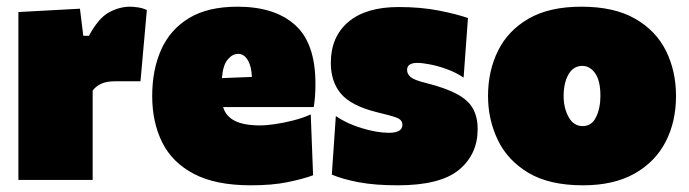

<svg xmlns="http://www.w3.org/2000/svg" viewBox="-20 -538 2059 574"><path d="M35 0V-502L219 -512L229 -431H246Q274 -483.5 305.5 -500.8Q337 -518 369 -518Q377.5 -518 392 -516Q406.5 -514 419 -508L400 -295H324Q297 -295 281.2 -287Q265.5 -279 257 -267V0Z M730 16Q625 16 560 -18Q495 -52 465 -112.2Q435 -172.5 435 -251Q435 -329.5 462 -389.8Q489 -450 545.2 -484Q601.5 -518 690 -518Q801 -518 862 -463.5Q923 -409 923 -288Q923 -266.5 921.8 -250.2Q920.5 -234 918 -218H647Q655 -190.5 682 -176.8Q709 -163 759 -163Q775 -163 801.2 -166.8Q827.5 -170.5 856.2 -177.8Q885 -185 909 -196L916 -14Q886 -3 840 6.5Q794 16 730 16ZM692 -377Q675 -377 660.8 -360.2Q646.5 -343.5 643.5 -304.5L733 -308Q732 -339.5 720.8 -358.2Q709.5 -377 692 -377Z M1169 16Q1101 16 1052.2 6.8Q1003.5 -2.5 972 -16L984 -191Q1016.5 -168.5 1061.8 -154.8Q1107 -141 1143 -141Q1183 -141 1183 -165Q1183 -179.5 1166.2 -186Q1149.5 -192.5 1105 -203Q1029.5 -222 999.2 -258Q969 -294 969 -350Q969 -428 1021.5 -472.5Q1074 -517 1172 -517Q1239 -517 1293 -506.2Q1347 -495.5 1379 -484L1366 -306Q1343 -321.5 1316 -331.2Q1289 -341 1265.2 -345.5Q1241.5 -350 1228 -350Q1197 -350 1197 -329Q1197 -316.5 1207.8 -307.5Q1218.5 -298.5 1253 -290Q1312.5 -275 1346.2 -256.8Q1380 -238.5 1394 -213.2Q1408 -188 1408 -152Q1408 -76.5 1352 -30.2Q1296 16 1169 16Z M1723 16Q1622 16 1559.5 -21.5Q1497 -59 1468 -120Q1439 -181 1439 -251Q1439 -326 1469 -386.5Q1499 -447 1560.8 -482.5Q1622.5 -518 1718 -518Q1816 -518 1878.5 -482.2Q1941 -446.5 1971 -386Q2001 -325.5 2001 -251Q2001 -174 1969.8 -113.8Q1938.5 -53.5 1876.5 -18.8Q1814.5 16 1723 16ZM1722 -161Q1749 -161 1762 -188Q1775 -215 1775 -251Q1775 -297 1759.2 -319Q1743.5 -341 1721 -341Q1694 -341 1679.5 -315.5Q1665 -290 1665 -251Q1665 -215 1680 -188Q1695 -161 1722 -161Z"/></svg>

Font: Commissioner Black
Style: Regular
Weight: 900
Designer: Kostas Bartsokas
Foundry: Kostas Bartsokas
Version: Version 1.000; ttfautohint (v1.8.3)